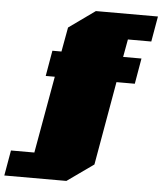

<svg xmlns="http://www.w3.org/2000/svg" viewBox="-154 -787 803 949"><g transform="rotate(5 247.0 -312.5)"><path d="M-97 112 -75 -14H41L109 -396H64L86 -523H131L153 -644L283 -737H591L569 -611H453L437 -523H528L506 -396H415L342 19L211 112Z"/></g></svg>

Font: Tomorrow Black
Style: Italic
Weight: 900
Italic angle: -10°
Designer: Tony de Marco, Monica Rizzolli
Foundry: Just in Type
Version: Version 2.002